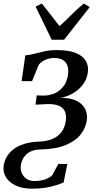

<svg xmlns="http://www.w3.org/2000/svg" viewBox="-51 -852 587 1129"><path d="M137.5 257.5Q82 257.5 42.8 239.5Q3.5 221.5 -15.5 191Q-34.5 160.5 -29.5 123Q-25.5 95.5 -11.8 71Q2 46.5 27 26.8Q52 7 90 -5.2Q128 -17.5 180.5 -19.5Q224 -21 256.8 -34.8Q289.5 -48.5 309.8 -74.8Q330 -101 335.5 -139Q340.5 -171 331.8 -194Q323 -217 297.8 -229Q272.5 -241 227 -240L158 -236.5L165 -291L205.5 -290Q235 -289.5 265.5 -301.2Q296 -313 319.2 -340.5Q342.5 -368 349 -413.5Q353 -441.5 346.2 -463.5Q339.5 -485.5 320.2 -498.2Q301 -511 268 -511Q241 -511 215.2 -500Q189.5 -489 176 -469.5L137.5 -375H76L98 -526.5Q123.5 -528.5 150.5 -535.8Q177.5 -543 210 -550.2Q242.5 -557.5 283.5 -557.5Q352 -557.5 394 -540.8Q436 -524 453.5 -494.2Q471 -464.5 465.5 -426Q461 -393 444.2 -366.5Q427.5 -340 403.5 -321Q379.5 -302 353 -290.8Q326.5 -279.5 302 -276.5Q362 -277.5 398.5 -259.5Q435 -241.5 449.8 -211.2Q464.5 -181 459.5 -144.5Q453 -99.5 423 -61.2Q393 -23 335 1Q277 25 186.5 27Q158 27.5 137.2 35.5Q116.5 43.5 102.8 56.8Q89 70 81.5 86.5Q74 103 71.5 121Q68 144 76.8 165Q85.5 186 104.5 199.2Q123.5 212.5 150.5 212.5Q186.5 212.5 214.2 203Q242 193.5 257 177L292 112H345L323 221Q305.5 228.5 278.5 237.2Q251.5 246 216.2 251.8Q181 257.5 137.5 257.5ZM158.5 -813 195 -831.5Q220 -800 246.2 -766.2Q272.5 -732.5 299 -698.5Q336 -731.5 369 -765Q402 -798.5 442 -831.5L476.5 -810L326 -618.5H253Z"/></svg>

Font: Merriweather 48pt Medium
Style: Italic
Weight: 500
Italic angle: -7.8°
Version: Version 2.101